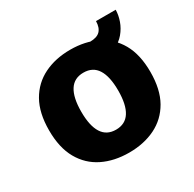

<svg xmlns="http://www.w3.org/2000/svg" viewBox="-141 -767 934 926"><g transform="rotate(-30 326.0 -304.0)"><path d="M43.6 -275.4Q43.6 -372.1 79.6 -435.5Q115.7 -498.8 179.6 -530.2Q243.4 -561.6 325.8 -561.6Q408.2 -561.6 472.1 -530.2Q535.9 -498.8 572 -435.5Q608 -372.1 608 -275.4Q608 -178.7 572 -115.3Q535.9 -52 472.1 -20.6Q408.2 10.8 325.8 10.8Q242.8 10.8 179.1 -20.6Q115.4 -52 79.5 -115.3Q43.6 -178.7 43.6 -275.4ZM223 -275.4Q223 -197.1 248.5 -157Q273.9 -116.8 325.8 -116.8Q377.7 -116.8 403.1 -157Q428.6 -197.1 428.6 -275.4Q428.6 -354 403.1 -394Q377.7 -434 325.8 -434Q273.9 -434 248.5 -394Q223 -354 223 -275.4ZM430.1 -443.1 428.1 -546.8Q467.1 -546.8 484.8 -564.8Q502.5 -582.8 503.2 -618.8H612.9Q612.2 -588.8 601.4 -558Q590.6 -527.3 568.6 -500.9Q546.5 -474.6 512.5 -458.8Q478.4 -443.1 430.1 -443.1Z"/></g></svg>

Font: Kufam
Style: Regular
Weight: 400
Designer: Wael Morcos, Artur Schmal
Foundry: Original Type
Version: Version 1.301; ttfautohint (v1.8.3)